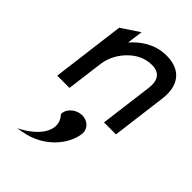

<svg xmlns="http://www.w3.org/2000/svg" viewBox="-228 -528 929 929"><g transform="rotate(45 237.0 -63.0)"><path d="M256 50C218 50 180 78 178 116V118L179 120C222 166 200 226 146 272C133 283 118 294 102 303L77 317L105 312C239 289 309 188 318 116C323 79 294 50 256 50ZM472 -283C484 -378 441 -443 340 -443C263 -443 206 -404 163 -356L174 -437L82 -376L34 0H118L142 -187C149 -240 176 -283 207 -312C234 -339 274 -361 322 -361C376 -361 396 -325 389 -273L354 0H436Z"/></g></svg>

Font: Charger
Style: BdIt
Weight: 400
Designer: Jasper
Foundry: Cannot Into Space Fonts
Version: Version 0.98